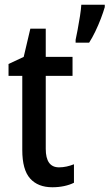

<svg xmlns="http://www.w3.org/2000/svg" viewBox="-20 -780 462 810"><path d="M229 -74Q245 -74 261 -77.5Q277 -81 292 -87V-9Q274 0 250.5 5Q227 10 201 10Q140 10 107 -27Q74 -64 74 -147V-460H16V-510L80 -540L108 -659H173V-540H286V-460H173V-152Q173 -74 229 -74ZM422 -750Q416 -729 405.5 -701.5Q395 -674 382 -647Q369 -620 356 -600H299V-612Q302 -626 307.5 -654.5Q313 -683 317.5 -712.5Q322 -742 323 -760H422Z"/></svg>

Font: Noto Sans Gurmukhi Condensed Medium
Style: Regular
Weight: 500
Width: 3
Designer: Jelle Bosma - Monotype Design Team
Foundry: Monotype Imaging Inc.
Version: Version 2.004; ttfautohint (v1.8.4.7-5d5b)